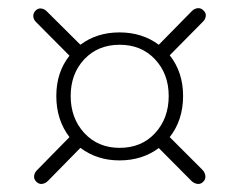

<svg xmlns="http://www.w3.org/2000/svg" viewBox="-20 -582 589 474"><path d="M71.5 -162 151.5 -243.5Q119 -286 119 -345Q119 -403.5 151.5 -444.5L70 -526.5Q63 -533 62.2 -541.2Q61.5 -549.5 68 -556Q74 -562 82 -561Q90 -560 96 -553.5L178.5 -471.5Q219 -502 275 -502Q331 -502 372 -471.5L453.5 -554.5Q460 -561 468.2 -561.8Q476.5 -562.5 482.5 -556Q489 -550 488 -542Q487 -534 480.5 -528L399 -445.5Q432 -404 432 -345Q432 -285.5 399 -243.5L480 -162.5Q486 -156 487 -147.8Q488 -139.5 481.5 -133Q475.5 -127 467.5 -128Q459.5 -129 453 -135L372 -216.5Q331 -186 275 -186Q219.5 -186 178.5 -217L98.5 -135.5Q92 -129 84 -128Q76 -127 69.5 -133.5Q63.5 -139.5 64.2 -147.5Q65 -155.5 71.5 -162ZM275.5 -217Q329.5 -217 363 -253.5Q396.5 -290 396.5 -345Q396.5 -399.5 362.8 -435.5Q329 -471.5 275.5 -471.5Q222 -471.5 188.2 -435.8Q154.5 -400 154.5 -345Q154.5 -290 188.2 -253.5Q222 -217 275.5 -217Z"/></svg>

Font: Fraunces 72pt Soft Light
Style: Regular
Weight: 300
Version: Version 1.000;[b76b70a41]